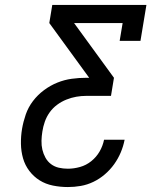

<svg xmlns="http://www.w3.org/2000/svg" viewBox="-20 -755 640 775"><path d="M254 0Q223 0 193.5 -6Q164 -12 140 -27Q116 -42 98.5 -65Q81 -88 73 -116Q65 -144 64.5 -174.5Q64 -205 69 -235Q74 -264 84 -293Q94 -322 113 -347Q132 -372 157.5 -391Q183 -410 211.5 -421.5Q240 -433 269.5 -437Q299 -441 328 -441H340L179 -662L191 -735H571L547 -590H463L475 -662H279L440 -441L428 -368H328Q308 -368 288 -364.5Q268 -361 248 -353Q228 -345 210.5 -332Q193 -319 180.5 -301.5Q168 -284 161 -264Q154 -244 151 -224Q148 -206 147.5 -187Q147 -168 151 -151Q155 -134 163.5 -118.5Q172 -103 186 -92.5Q200 -82 217.5 -78Q235 -74 254 -74Q278 -74 303 -81Q328 -88 348.5 -104.5Q369 -121 382 -143.5Q395 -166 400 -191H483Q478 -165 467.5 -140Q457 -115 441 -92.5Q425 -70 403.5 -51.5Q382 -33 357 -21Q332 -9 306 -4.5Q280 0 254 0Z"/></svg>

Font: Iosevka Slab Extended Oblique
Style: Regular
Weight: 400
Width: 7
Italic angle: -9°
Monospace: yes
Designer: Belleve Invis
Foundry: Belleve Invis
Version: Version 11.1.0; ttfautohint (v1.8.3)